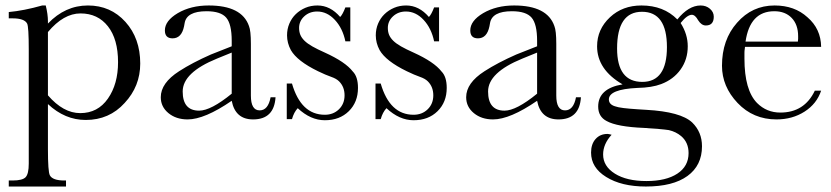

<svg xmlns="http://www.w3.org/2000/svg" viewBox="-20 -436 3033 701"><path d="M147 -416Q155 -384 155 -358V-350Q218 -416 301 -416Q384 -416 438 -356Q492 -296 492 -204Q492 -121 435 -60Q379 2 293 2Q217 2 155 -56V108Q155 191 162 204Q172 223 215 223H221V245H12V223H26Q62 223 73.5 211Q85 199 85 161V-254Q85 -339 79 -350Q69 -369 26 -369H12V-392Q67 -397 134 -416ZM155 -88Q211 -23 273 -23Q337 -23 374 -76Q411 -129 411 -209Q411 -293 374 -340Q337 -387 274 -387Q212 -387 155 -319Z M986 -81Q981 0 904 0Q839 0 826 -68Q727 0 665 0Q623 0 595 -23Q567 -46 567 -81Q567 -133 634 -176Q682 -207 750 -237L826 -267V-287Q826 -348 806 -371.5Q786 -395 734 -395Q661 -395 654 -351L652 -340Q643 -296 610 -296Q582 -296 582 -325Q582 -360 629 -388Q677 -416 742 -416Q863 -416 889 -341Q896 -324 896 -276V-87Q896 -33 928 -33Q959 -33 968 -81ZM772 -222Q647 -171 647 -102Q647 -32 707 -32Q750 -32 826 -94V-244Z M1027 -131H1046Q1079 -17 1166 -17Q1197 -17 1217.5 -37Q1238 -57 1238 -88Q1238 -119 1218 -139Q1208 -149 1189 -155.5Q1170 -162 1141 -176Q1065 -213 1042 -253Q1028 -279 1028 -307Q1028 -330 1036.5 -350Q1045 -370 1060 -384.5Q1075 -399 1095 -407.5Q1115 -416 1139 -416Q1186 -416 1222 -374Q1231 -383 1241 -409H1259V-285H1241Q1231 -333 1202.5 -363.5Q1174 -394 1138 -394Q1110 -394 1091 -376.5Q1072 -359 1072 -334Q1072 -320 1076.5 -309Q1081 -298 1091.5 -287.5Q1102 -277 1120.5 -266.5Q1139 -256 1166 -244Q1241 -210 1268 -175Q1287 -156 1287 -115Q1287 -63 1253.5 -30Q1220 3 1166 3Q1114 3 1067 -41Q1053 -26 1046 -1H1027Z M1351 -131H1370Q1403 -17 1490 -17Q1521 -17 1541.5 -37Q1562 -57 1562 -88Q1562 -119 1542 -139Q1532 -149 1513 -155.5Q1494 -162 1465 -176Q1389 -213 1366 -253Q1352 -279 1352 -307Q1352 -330 1360.5 -350Q1369 -370 1384 -384.5Q1399 -399 1419 -407.5Q1439 -416 1463 -416Q1510 -416 1546 -374Q1555 -383 1565 -409H1583V-285H1565Q1555 -333 1526.5 -363.5Q1498 -394 1462 -394Q1434 -394 1415 -376.5Q1396 -359 1396 -334Q1396 -320 1400.5 -309Q1405 -298 1415.5 -287.5Q1426 -277 1444.5 -266.5Q1463 -256 1490 -244Q1565 -210 1592 -175Q1611 -156 1611 -115Q1611 -63 1577.5 -30Q1544 3 1490 3Q1438 3 1391 -41Q1377 -26 1370 -1H1351Z M2101 -81Q2096 0 2019 0Q1954 0 1941 -68Q1842 0 1780 0Q1738 0 1710 -23Q1682 -46 1682 -81Q1682 -133 1749 -176Q1797 -207 1865 -237L1941 -267V-287Q1941 -348 1921 -371.5Q1901 -395 1849 -395Q1776 -395 1769 -351L1767 -340Q1758 -296 1725 -296Q1697 -296 1697 -325Q1697 -360 1744 -388Q1792 -416 1857 -416Q1978 -416 2004 -341Q2011 -324 2011 -276V-87Q2011 -33 2043 -33Q2074 -33 2083 -81ZM1887 -222Q1762 -171 1762 -102Q1762 -32 1822 -32Q1865 -32 1941 -94V-244Z M2340 -35Q2465 -28 2507 11Q2543 46 2543 98Q2543 168 2490 206.5Q2437 245 2338 245Q2249 245 2193 210Q2138 176 2138 121Q2138 90 2154.5 71.5Q2171 53 2198 53Q2202 53 2213 56Q2182 90 2182 128Q2182 171 2225 198Q2268 225 2340 225Q2412 225 2453 198Q2494 171 2494 123Q2494 84 2467 61Q2448 45 2422 39Q2409 37 2386 35Q2363 33 2331 31Q2233 27 2195 6Q2164 -10 2164 -47Q2164 -113 2253 -128Q2160 -182 2160 -267Q2160 -329 2207 -373Q2253 -416 2322 -416Q2403 -416 2453 -365Q2494 -416 2538 -416Q2558 -416 2572 -404Q2586 -392 2586 -375Q2586 -343 2557 -343Q2541 -343 2529 -362Q2518 -382 2506 -382Q2489 -382 2465 -352Q2491 -311 2491 -267Q2491 -219 2465 -182.5Q2439 -146 2394 -129Q2360 -116 2307 -115Q2203 -110 2203 -73Q2203 -55 2225 -48Q2236 -44 2256.5 -41.5Q2277 -39 2308 -37ZM2233 -259Q2233 -137 2325 -137Q2415 -137 2415 -264Q2415 -393 2324 -393Q2233 -393 2233 -259Z M2700 -265 2699 -256Q2698 -251 2698 -243Q2698 -235 2698 -222Q2698 -107 2744 -60Q2779 -25 2829 -25Q2917 -25 2955 -105H2978Q2962 -57 2917.5 -28.5Q2873 0 2815 0Q2730 0 2673 -60Q2616 -120 2616 -196Q2616 -291 2671 -353Q2726 -416 2808 -416Q2881 -416 2928 -373Q2977 -331 2978 -265ZM2893 -284Q2894 -289 2894 -294Q2894 -299 2894 -304Q2894 -346 2870.5 -370.5Q2847 -395 2807 -395Q2718 -395 2702 -284Z"/></svg>

Font: New Athena Unicode
Style: Regular
Weight: 400
Designer: J. Rusten 1997; rev. by R. Hancock 2001, 2002, rev. by D. Mastronarde 2002-2021
Foundry: GreekKeys New Athena Unicode
Version: Version 5.008